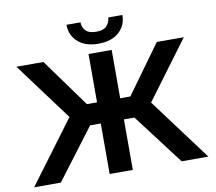

<svg xmlns="http://www.w3.org/2000/svg" viewBox="-93 -1009 1257 1119"><g transform="rotate(-10 535.5 -450.0)"><path d="M20 0 294 -368 40 -710H200L407 -424H467V-710H604V-424H664L871 -710H1031L777 -368L1051 0H893L666 -299H604V0H467V-299H404L178 0ZM535 -759Q458 -759 414 -798.5Q370 -838 370 -900H453Q453 -870 472.5 -850Q492 -830 535 -830Q577 -830 595.5 -849Q614 -868 618 -900H701Q701 -838 657 -798.5Q613 -759 535 -759Z"/></g></svg>

Font: Raleway
Style: Bold
Weight: 700
Designer: Matt McInerney, Pablo Impallari, Rodrigo Fuenzalida
Foundry: Matt McInerney, Pablo Impallari, Rodrigo Fuenzalida
Version: Version 4.026